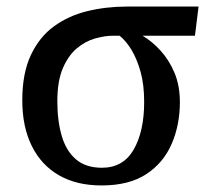

<svg xmlns="http://www.w3.org/2000/svg" viewBox="-20 -556 643 586"><path d="M290 10Q214 10 160 -21Q106 -52 77 -110.5Q48 -169 48 -250Q48 -332 74 -387.5Q100 -443 144.5 -475.5Q189 -508 246.5 -522Q304 -536 368 -536H586L575 -447H415Q444 -430 470 -401.5Q496 -373 512.5 -334Q529 -295 529 -244Q529 -175 504 -117Q479 -59 426.5 -24.5Q374 10 290 10ZM291 -44Q356 -44 388 -99.5Q420 -155 420 -245Q420 -298 409 -337Q398 -376 381.5 -403.5Q365 -431 345 -447H325Q300 -447 270 -438.5Q240 -430 214 -408Q188 -386 171.5 -347Q155 -308 155 -247Q155 -187 168.5 -141Q182 -95 212 -69.5Q242 -44 291 -44Z"/></svg>

Font: ET Text
Style: Regular
Weight: 470
Designer: Monotype Design Team
Foundry: Monotype Imaging Inc.
Version: Version 2.009